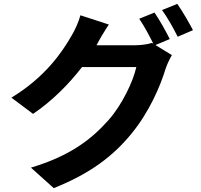

<svg xmlns="http://www.w3.org/2000/svg" viewBox="-20 -884 1040 993"><path d="M897 -864 818 -832C846 -794 878 -736 899 -694L978 -728C960 -763 923 -827 897 -864ZM779 -819 700 -787C725 -751 753 -698 773 -658L766 -662C744 -655 710 -650 679 -650H479L482 -655C493 -677 519 -722 543 -757L396 -805C387 -771 366 -725 351 -701C302 -615 214 -485 39 -379L151 -295C250 -362 337 -450 404 -537H685C669 -463 611 -342 543 -265C455 -165 344 -78 140 -17L258 89C446 14 566 -77 661 -194C752 -305 809 -438 836 -527C844 -552 858 -580 869 -599L784 -651L858 -682C840 -719 804 -783 779 -819Z"/></svg>

Font: DAIFUKU Sans JP
Style: Bold
Weight: 700
Designer: Original font ‘Source Han Sans JP’ : Ryoko NISHIZUKA  (kana, bopomofo & ideographs); Paul D. Hunt (Latin, Greek & Cyrill
Foundry: Daifuku
Version: Version 1.001